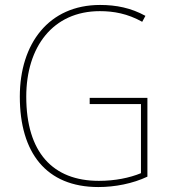

<svg xmlns="http://www.w3.org/2000/svg" viewBox="-20 -745 687 775"><path d="M342 -350V-325H549V-46C503 -27 444 -15 379 -15C193 -15 86 -130 86 -355C86 -555 193 -700 383 -700C439 -700 495 -690 554 -657L567 -681C509 -713 449 -725 384 -725C177 -725 60 -569 60 -355C60 -129 166 10 377 10C444 10 516 -4 575 -32V-350Z"/></svg>

Font: Noto Sans Lao SemiCondensed Thin
Style: Regular
Weight: 100
Width: 4
Designer: Monotype Design Team
Foundry: Monotype Imaging Inc.
Version: Version 2.003